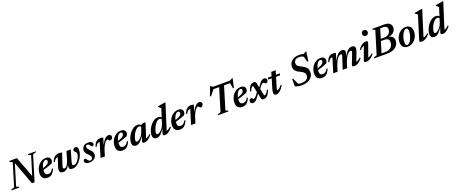

<svg xmlns="http://www.w3.org/2000/svg" viewBox="163 -2611 10713 4522"><g transform="rotate(-20 5519.0 -350.0)"><path d="M748.5 -624 556 6H490L274.5 -577.5L112 -45L179.5 -20.5L173 0H-22L-16 -20.5L62 -46L235.5 -614L163.5 -651L169 -670H359.5L554.5 -152L699 -625L631.5 -649.5L637.5 -670H833L826.5 -649.5Z M1077 -153.5Q1049.5 -89 1021.2 -53Q993 -17 959.5 -2.5Q926 12 882.5 12Q813 12 774 -26.8Q735 -65.5 735 -136Q735 -201.5 756.5 -257.5Q778 -313.5 814.8 -355Q851.5 -396.5 898.2 -419.5Q945 -442.5 995.5 -442.5Q1058.5 -442.5 1085.8 -415.5Q1113 -388.5 1113 -351.5Q1113 -329 1103.8 -306.8Q1094.5 -284.5 1079.5 -270.5Q1027.5 -248.5 968.8 -228.8Q910 -209 850.5 -192.5Q849 -175 849 -158.5Q849 -108 869.8 -86.8Q890.5 -65.5 924.5 -65.5Q961 -65.5 989.8 -84Q1018.5 -102.5 1046.5 -153.5ZM979 -400.5Q949 -400.5 924.8 -377Q900.5 -353.5 883.2 -315.8Q866 -278 857 -236Q922.5 -258 957 -277.2Q991.5 -296.5 1004.2 -316.2Q1017 -336 1017 -358.5Q1017 -400.5 979 -400.5Z M1514 -430H1621L1538 -139Q1530.5 -113 1530.5 -96Q1530.5 -57.5 1568.5 -57.5Q1596 -57.5 1624.5 -79.5Q1653 -101.5 1677.2 -136Q1701.5 -170.5 1716.2 -209.5Q1731 -248.5 1731 -282.5Q1731 -308.5 1716.8 -325.8Q1702.5 -343 1688.2 -355.2Q1674 -367.5 1674 -379Q1674 -407.5 1693.8 -425Q1713.5 -442.5 1738 -442.5Q1767 -442.5 1784.8 -422Q1802.5 -401.5 1802.5 -361.5Q1802.5 -312 1786.8 -259.8Q1771 -207.5 1742.8 -159Q1714.5 -110.5 1677.5 -71.8Q1640.5 -33 1597.8 -10.5Q1555 12 1510.5 12Q1470 12 1448.5 -3.5Q1427 -19 1427 -57.5Q1427 -78.5 1434 -107.5Q1397 -41 1355.5 -14.5Q1314 12 1276 12Q1233.5 12 1209.8 -10.5Q1186 -33 1186 -74.5Q1186 -100.5 1197 -135L1272 -362H1264.5Q1237 -362 1215.5 -345.5Q1194 -329 1166 -277L1142.5 -287.5Q1177 -375 1221.8 -408.2Q1266.5 -441.5 1327 -441.5Q1352 -441.5 1371.2 -438.8Q1390.5 -436 1405 -432L1308.5 -139Q1299 -110 1299 -92.5Q1299 -59.5 1331.5 -59.5Q1364.5 -59.5 1398.8 -106.5Q1433 -153.5 1455.5 -230Z M1866 -108Q1872 -108 1879 -100.5Q1886 -93 1902.5 -69.5Q1919 -45.5 1934.2 -36.2Q1949.5 -27 1964.5 -27Q1991 -27 2008.5 -40.8Q2026 -54.5 2026 -81Q2026 -101 2014 -122.2Q2002 -143.5 1965 -178.5Q1927.5 -214 1912.5 -243.2Q1897.5 -272.5 1897.5 -304Q1897.5 -361 1939.8 -401.8Q1982 -442.5 2058 -442.5Q2117.5 -442.5 2143.5 -421.8Q2169.5 -401 2169.5 -372Q2169.5 -351 2155.5 -338Q2141.5 -325 2120 -325Q2115.5 -325 2108.2 -331.5Q2101 -338 2087 -358.5Q2057.5 -401 2028 -401Q2005.5 -401 1993.5 -388.5Q1981.5 -376 1981.5 -354Q1981.5 -337.5 1994.5 -316.2Q2007.5 -295 2044.5 -257Q2082 -219 2096.5 -188.5Q2111 -158 2111 -130.5Q2111 -91.5 2088.2 -59.2Q2065.5 -27 2026 -7.5Q1986.5 12 1936 12Q1872.5 12 1843.5 -9.5Q1814.5 -31 1814.5 -59.5Q1814.5 -80 1829 -94Q1843.5 -108 1866 -108Z M2321.5 -362H2314Q2285.5 -362 2263.2 -346Q2241 -330 2213.5 -277L2190.5 -286.5Q2222 -376 2265.5 -409Q2309 -442 2360 -442Q2381 -442 2398.2 -439.5Q2415.5 -437 2436 -432L2386 -261Q2434.5 -359 2480.5 -400.8Q2526.5 -442.5 2570 -442.5Q2603 -442.5 2619.2 -425.5Q2635.5 -408.5 2635.5 -381.5Q2635.5 -351 2614 -331.2Q2592.5 -311.5 2563.5 -311.5Q2553.5 -311.5 2540 -332Q2525.5 -353.5 2509 -353.5Q2488.5 -353.5 2461 -324.8Q2433.5 -296 2405.5 -241.8Q2377.5 -187.5 2354.5 -112L2321 0H2212Z M2958 -153.5Q2930.5 -89 2902.2 -53Q2874 -17 2840.5 -2.5Q2807 12 2763.5 12Q2694 12 2655 -26.8Q2616 -65.5 2616 -136Q2616 -201.5 2637.5 -257.5Q2659 -313.5 2695.8 -355Q2732.5 -396.5 2779.2 -419.5Q2826 -442.5 2876.5 -442.5Q2939.5 -442.5 2966.8 -415.5Q2994 -388.5 2994 -351.5Q2994 -329 2984.8 -306.8Q2975.5 -284.5 2960.5 -270.5Q2908.5 -248.5 2849.8 -228.8Q2791 -209 2731.5 -192.5Q2730 -175 2730 -158.5Q2730 -108 2750.8 -86.8Q2771.5 -65.5 2805.5 -65.5Q2842 -65.5 2870.8 -84Q2899.5 -102.5 2927.5 -153.5ZM2860 -400.5Q2830 -400.5 2805.8 -377Q2781.5 -353.5 2764.2 -315.8Q2747 -278 2738 -236Q2803.5 -258 2838 -277.2Q2872.5 -296.5 2885.2 -316.2Q2898 -336 2898 -358.5Q2898 -400.5 2860 -400.5Z M3263.5 -32.5 3303 -153Q3258.5 -87.5 3224.2 -51.8Q3190 -16 3161.5 -2.2Q3133 11.5 3105.5 11.5Q3061.5 11.5 3034.5 -13.2Q3007.5 -38 3007.5 -90.5Q3007.5 -131.5 3022.5 -178.2Q3037.5 -225 3064.2 -270.8Q3091 -316.5 3126.8 -354Q3162.5 -391.5 3204.8 -414Q3247 -436.5 3292.5 -436.5Q3344.5 -436.5 3377.5 -402L3379.5 -406.5L3435.5 -430H3495.5L3379 -68Q3429.5 -79 3485.5 -135L3503.5 -117Q3449 -49 3402.5 -18.5Q3356 12 3313.5 12Q3248.5 12 3263.5 -32.5ZM3123 -105Q3123 -68.5 3157 -68.5Q3177.5 -68.5 3208 -89.5Q3238.5 -110.5 3268.2 -147.8Q3298 -185 3316 -234L3363 -363Q3356.5 -372.5 3344.2 -379.2Q3332 -386 3314.5 -386Q3284.5 -386 3256.5 -365Q3228.5 -344 3204.2 -310.5Q3180 -277 3161.8 -238.8Q3143.5 -200.5 3133.2 -164.8Q3123 -129 3123 -105Z M4018.5 -117Q3964.5 -49 3917.8 -18.5Q3871 12 3828.5 12Q3763.5 12 3778.5 -32.5L3818 -153Q3773.5 -87 3739.5 -51.5Q3705.5 -16 3677 -2.2Q3648.5 11.5 3620.5 11.5Q3577 11.5 3550 -13.5Q3523 -38.5 3523 -91.5Q3523 -132.5 3537.8 -179.8Q3552.5 -227 3579 -273Q3605.5 -319 3641.2 -356.8Q3677 -394.5 3719.2 -417.2Q3761.5 -440 3807.5 -440Q3859.5 -440 3892.5 -406L3957.5 -610.5Q3932.5 -644 3896.5 -662.5L3902.5 -681.5L4083 -711.5H4098L3894 -68Q3944.5 -79 4000.5 -135ZM3638.5 -105.5Q3638.5 -68.5 3672.5 -68.5Q3694 -68.5 3727.5 -91.8Q3761 -115 3793.8 -158Q3826.5 -201 3846 -260L3879.5 -365Q3872.5 -375 3860.2 -382Q3848 -389 3830 -389Q3799.5 -389 3771.2 -368Q3743 -347 3718.8 -313.2Q3694.5 -279.5 3676.5 -240.8Q3658.5 -202 3648.5 -166.2Q3638.5 -130.5 3638.5 -105.5Z M4396.5 -153.5Q4369 -89 4340.8 -53Q4312.5 -17 4279 -2.5Q4245.5 12 4202 12Q4132.5 12 4093.5 -26.8Q4054.5 -65.5 4054.5 -136Q4054.5 -201.5 4076 -257.5Q4097.5 -313.5 4134.2 -355Q4171 -396.5 4217.8 -419.5Q4264.5 -442.5 4315 -442.5Q4378 -442.5 4405.2 -415.5Q4432.5 -388.5 4432.5 -351.5Q4432.5 -329 4423.2 -306.8Q4414 -284.5 4399 -270.5Q4347 -248.5 4288.2 -228.8Q4229.5 -209 4170 -192.5Q4168.5 -175 4168.5 -158.5Q4168.5 -108 4189.2 -86.8Q4210 -65.5 4244 -65.5Q4280.5 -65.5 4309.2 -84Q4338 -102.5 4366 -153.5ZM4298.5 -400.5Q4268.5 -400.5 4244.2 -377Q4220 -353.5 4202.8 -315.8Q4185.5 -278 4176.5 -236Q4242 -258 4276.5 -277.2Q4311 -296.5 4323.8 -316.2Q4336.5 -336 4336.5 -358.5Q4336.5 -400.5 4298.5 -400.5Z M4591.5 -362H4584Q4555.5 -362 4533.2 -346Q4511 -330 4483.5 -277L4460.5 -286.5Q4492 -376 4535.5 -409Q4579 -442 4630 -442Q4651 -442 4668.2 -439.5Q4685.5 -437 4706 -432L4656 -261Q4704.5 -359 4750.5 -400.8Q4796.5 -442.5 4840 -442.5Q4873 -442.5 4889.2 -425.5Q4905.5 -408.5 4905.5 -381.5Q4905.5 -351 4884 -331.2Q4862.5 -311.5 4833.5 -311.5Q4823.5 -311.5 4810 -332Q4795.5 -353.5 4779 -353.5Q4758.5 -353.5 4731 -324.8Q4703.5 -296 4675.5 -241.8Q4647.5 -187.5 4624.5 -112L4591 0H4482Z M5422 -20.5 5416 0H5151.5L5157.5 -20.5L5235.5 -46.5L5408.5 -613.5H5267.5L5153 -474L5129.5 -484.5L5213.5 -705.5H5227.5L5271.5 -670H5696.5L5764.5 -705.5H5779L5728 -476H5704.5L5680 -613.5H5530.5L5357.5 -44.5Z M5960.5 -153.5Q5933 -89 5904.8 -53Q5876.5 -17 5843 -2.5Q5809.5 12 5766 12Q5696.5 12 5657.5 -26.8Q5618.5 -65.5 5618.5 -136Q5618.5 -201.5 5640 -257.5Q5661.5 -313.5 5698.2 -355Q5735 -396.5 5781.8 -419.5Q5828.5 -442.5 5879 -442.5Q5942 -442.5 5969.2 -415.5Q5996.5 -388.5 5996.5 -351.5Q5996.5 -329 5987.2 -306.8Q5978 -284.5 5963 -270.5Q5911 -248.5 5852.2 -228.8Q5793.5 -209 5734 -192.5Q5732.5 -175 5732.5 -158.5Q5732.5 -108 5753.2 -86.8Q5774 -65.5 5808 -65.5Q5844.5 -65.5 5873.2 -84Q5902 -102.5 5930 -153.5ZM5862.5 -400.5Q5832.5 -400.5 5808.2 -377Q5784 -353.5 5766.8 -315.8Q5749.5 -278 5740.5 -236Q5806 -258 5840.5 -277.2Q5875 -296.5 5887.8 -316.2Q5900.5 -336 5900.5 -358.5Q5900.5 -400.5 5862.5 -400.5Z M6472 -169.5Q6444 -97 6417.5 -57.5Q6391 -18 6361.5 -3Q6332 12 6295.5 12Q6270.5 12 6258 1.5Q6245.5 -9 6239.5 -35.5L6214 -154.5L6159.5 -78Q6123 -26 6094 -7Q6065 12 6032.5 12Q6001.5 12 5985 -5.5Q5968.5 -23 5968.5 -47Q5968.5 -76 5987 -93.8Q6005.5 -111.5 6028.5 -111.5Q6036 -111.5 6041.5 -107Q6047 -102.5 6053.5 -93Q6066 -75.5 6081 -75.5Q6095.5 -75.5 6116.5 -91.2Q6137.5 -107 6169.5 -152L6204 -200L6173 -343Q6170.5 -356 6168.5 -359.2Q6166.5 -362.5 6162 -362.5Q6144 -362.5 6124.2 -341.5Q6104.5 -320.5 6086 -265H6056Q6083 -367 6122.8 -404.8Q6162.5 -442.5 6214 -442.5Q6238.5 -442.5 6250.8 -431.5Q6263 -420.5 6268.5 -394.5L6291.5 -284.5L6339 -350.5Q6375.5 -401.5 6405.8 -422Q6436 -442.5 6468.5 -442.5Q6499.5 -442.5 6516 -425Q6532.5 -407.5 6532.5 -383Q6532.5 -354.5 6514.2 -336.5Q6496 -318.5 6472.5 -318.5Q6466 -318.5 6460.8 -322Q6455.5 -325.5 6448.5 -336Q6435.5 -354.5 6420 -354.5Q6404 -354.5 6381.2 -337.8Q6358.5 -321 6328.5 -279L6301 -240.5L6333 -89.5Q6336.5 -72.5 6338.8 -68.8Q6341 -65 6346.5 -65Q6367 -65 6388.2 -85.2Q6409.5 -105.5 6443.5 -169.5Z M6680.5 -151.5Q6671.5 -124 6669.2 -111.5Q6667 -99 6667 -91.5Q6667 -74.5 6680.5 -74.5Q6695 -74.5 6722.8 -97.5Q6750.5 -120.5 6785.5 -165.5L6808.5 -149Q6756 -66.5 6707 -27.5Q6658 11.5 6615 11.5Q6588 11.5 6571.2 -3.8Q6554.5 -19 6554.5 -59Q6554.5 -75 6559 -99Q6563.5 -123 6572.5 -153.5L6641 -384H6553L6562.5 -430H6654.5L6684 -531H6795L6764.5 -430H6861.5L6852.5 -384H6750.5Z M7546.5 -214Q7546.5 -145 7510.2 -94.2Q7474 -43.5 7408.5 -15.8Q7343 12 7255.5 12Q7206 12 7166.5 4Q7127 -4 7089 -21.5L7088.5 -204H7113L7184 -49.5Q7219.5 -39.5 7258.5 -39.5Q7347.5 -39.5 7393.8 -74Q7440 -108.5 7440 -167.5Q7440 -208 7421 -232.8Q7402 -257.5 7370 -275.2Q7338 -293 7298.5 -312.5Q7239 -341.5 7210.5 -379Q7182 -416.5 7182 -474.5Q7182 -536 7213.2 -582.8Q7244.5 -629.5 7301.5 -655.8Q7358.5 -682 7435.5 -682Q7466 -682 7493 -678.2Q7520 -674.5 7548 -665.5L7609 -703H7623.5L7590 -465.5H7563.5L7526.5 -602.5Q7481 -633.5 7418 -633.5Q7354 -633.5 7319.8 -604Q7285.5 -574.5 7285.5 -521.5Q7285.5 -490 7301.5 -469.5Q7317.5 -449 7347.5 -432Q7377.5 -415 7419 -394Q7481.5 -363 7514 -322.2Q7546.5 -281.5 7546.5 -214Z M7959 -153.5Q7931.5 -89 7903.2 -53Q7875 -17 7841.5 -2.5Q7808 12 7764.5 12Q7695 12 7656 -26.8Q7617 -65.5 7617 -136Q7617 -201.5 7638.5 -257.5Q7660 -313.5 7696.8 -355Q7733.5 -396.5 7780.2 -419.5Q7827 -442.5 7877.5 -442.5Q7940.5 -442.5 7967.8 -415.5Q7995 -388.5 7995 -351.5Q7995 -329 7985.8 -306.8Q7976.5 -284.5 7961.5 -270.5Q7909.5 -248.5 7850.8 -228.8Q7792 -209 7732.5 -192.5Q7731 -175 7731 -158.5Q7731 -108 7751.8 -86.8Q7772.5 -65.5 7806.5 -65.5Q7843 -65.5 7871.8 -84Q7900.5 -102.5 7928.5 -153.5ZM7861 -400.5Q7831 -400.5 7806.8 -377Q7782.5 -353.5 7765.2 -315.8Q7748 -278 7739 -236Q7804.5 -258 7839 -277.2Q7873.5 -296.5 7886.2 -316.2Q7899 -336 7899 -358.5Q7899 -400.5 7861 -400.5Z M8774 -116.5Q8718 -46 8669.5 -17Q8621 12 8576 12Q8537 12 8526.2 -0.5Q8515.5 -13 8527.5 -45L8622.5 -289.5Q8634 -319 8634 -333.5Q8634 -359 8605 -359Q8569.5 -359 8519 -297.8Q8468.5 -236.5 8428.5 -116L8392 0H8280.5L8376.5 -293Q8386.5 -323 8386.5 -335Q8386.5 -358.5 8358 -358.5Q8332.5 -358.5 8301.5 -328.5Q8270.5 -298.5 8240.2 -242.2Q8210 -186 8185.5 -106.5L8153 0H8044.5L8154 -362H8146.5Q8118 -362 8095.8 -346Q8073.5 -330 8046 -277L8023 -286.5Q8054.5 -376 8098 -409Q8141.5 -442 8192.5 -442Q8213 -442 8230 -439.5Q8247 -437 8267.5 -432L8213 -248Q8252.5 -324.5 8287.2 -366.8Q8322 -409 8353.8 -425.8Q8385.5 -442.5 8416.5 -442.5Q8457 -442.5 8475.5 -425.2Q8494 -408 8494 -378.5Q8494 -364.5 8490 -347Q8486 -329.5 8479 -307L8466 -261.5Q8520 -365.5 8568.5 -404Q8617 -442.5 8665.5 -442.5Q8711 -442.5 8730 -423.5Q8749 -404.5 8749 -373.5Q8749 -337 8728 -281L8647 -68Q8697 -78 8756 -134.5Z M8997.5 -637.5Q8997.5 -669 9017.5 -689.2Q9037.5 -709.5 9068.5 -709.5Q9099.5 -709.5 9119.8 -689.2Q9140 -669 9140 -637.5Q9140 -606.5 9119.8 -586.2Q9099.5 -566 9068.5 -566Q9037.5 -566 9017.5 -586.2Q8997.5 -606.5 8997.5 -637.5ZM8822.5 -34 8942 -361Q8893 -348 8839.5 -290L8821 -307Q8874.5 -383.5 8922.8 -413Q8971 -442.5 9016.5 -442.5Q9080 -442.5 9063.5 -396L8946.5 -66.5Q8996 -76 9053.5 -130L9070.5 -111.5Q9015.5 -44 8967.5 -16Q8919.5 12 8875 12Q8805.5 12 8822.5 -34Z M9325.5 -623 9262 -649.5 9268.5 -670H9564.5Q9660 -670 9701.5 -631Q9743 -592 9743 -536.5Q9743 -467.5 9697 -420.5Q9651 -373.5 9568 -359.5Q9629 -348.5 9660 -313.2Q9691 -278 9691 -228.5Q9691 -167 9658.2 -115Q9625.5 -63 9560 -31.5Q9494.5 0 9396 0H9064L9070.5 -20.5L9149.5 -48ZM9523 -617.5H9446L9374 -381.5H9473Q9540 -381.5 9582 -424.5Q9624 -467.5 9624 -533Q9624 -573 9598.8 -595.2Q9573.5 -617.5 9523 -617.5ZM9450.5 -329.5H9358L9273 -52.5H9372Q9459.5 -52.5 9511.8 -101.5Q9564 -150.5 9564 -233Q9564 -276 9537.2 -302.8Q9510.5 -329.5 9450.5 -329.5Z M10015 -442.5Q10089.5 -442.5 10129.8 -399.2Q10170 -356 10170 -281.5Q10170 -222 10150.2 -169Q10130.5 -116 10095.5 -75.2Q10060.5 -34.5 10014 -11.2Q9967.5 12 9914.5 12Q9840 12 9799.8 -31.2Q9759.5 -74.5 9759.5 -148.5Q9759.5 -208.5 9779.2 -261.5Q9799 -314.5 9834 -355.2Q9869 -396 9915.2 -419.2Q9961.5 -442.5 10015 -442.5ZM9914.5 -30Q9941 -30 9967.2 -56.8Q9993.5 -83.5 10015 -127Q10036.5 -170.5 10049.2 -222.2Q10062 -274 10062 -323.5Q10062 -365 10050.8 -382.8Q10039.5 -400.5 10015 -400.5Q9988.5 -400.5 9962.2 -373.8Q9936 -347 9914.5 -303.2Q9893 -259.5 9880.2 -208Q9867.5 -156.5 9867.5 -106.5Q9867.5 -65.5 9878.8 -47.8Q9890 -30 9914.5 -30Z M10391.5 -615.5Q10378.5 -630 10364.8 -640.8Q10351 -651.5 10330.5 -662.5L10336.5 -681.5L10517.5 -711.5H10532.5L10330.5 -65.5Q10386 -71.5 10447.5 -129.5L10465 -111.5Q10409.5 -42.5 10359.2 -15.2Q10309 12 10263 12Q10195.5 12 10210.5 -34Z M10980.5 -117Q10926.5 -49 10879.8 -18.5Q10833 12 10790.5 12Q10725.5 12 10740.5 -32.5L10780 -153Q10735.5 -87 10701.5 -51.5Q10667.5 -16 10639 -2.2Q10610.5 11.5 10582.5 11.5Q10539 11.5 10512 -13.5Q10485 -38.5 10485 -91.5Q10485 -132.5 10499.8 -179.8Q10514.5 -227 10541 -273Q10567.5 -319 10603.2 -356.8Q10639 -394.5 10681.2 -417.2Q10723.5 -440 10769.5 -440Q10821.5 -440 10854.5 -406L10919.5 -610.5Q10894.5 -644 10858.5 -662.5L10864.5 -681.5L11045 -711.5H11060L10856 -68Q10906.5 -79 10962.5 -135ZM10600.5 -105.5Q10600.5 -68.5 10634.5 -68.5Q10656 -68.5 10689.5 -91.8Q10723 -115 10755.8 -158Q10788.5 -201 10808 -260L10841.5 -365Q10834.5 -375 10822.2 -382Q10810 -389 10792 -389Q10761.5 -389 10733.2 -368Q10705 -347 10680.8 -313.2Q10656.5 -279.5 10638.5 -240.8Q10620.5 -202 10610.5 -166.2Q10600.5 -130.5 10600.5 -105.5Z"/></g></svg>

Font: Newsreader Text SemiBold
Style: Italic
Weight: 600
Italic angle: -17°
Designer: Hugues Gentile
Foundry: Production Type
Version: Version 1.001